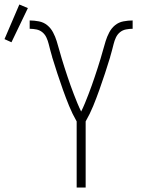

<svg xmlns="http://www.w3.org/2000/svg" viewBox="-111 -834 631 854"><path d="M230 0V-294Q211 -327 196.5 -362.5Q182 -398 169 -434.5Q156 -471 144 -507.5Q132 -544 121 -580V-581Q117 -595 113 -609.5Q109 -624 105.5 -638.5Q102 -653 95.5 -667Q89 -681 77.5 -690.5Q66 -700 51 -703Q36 -706 21 -706V-743Q41 -743 62 -739Q83 -735 99 -722Q115 -709 125 -690Q135 -671 141 -651.5Q147 -632 152.5 -612Q158 -592 164 -572Q170 -552 176.5 -532Q183 -512 189.5 -492.5Q196 -473 203 -453.5Q210 -434 217.5 -414.5Q225 -395 233 -375.5Q241 -356 250 -338Q259 -356 267 -375.5Q275 -395 282.5 -414.5Q290 -434 297 -453.5Q304 -473 310.5 -492.5Q317 -512 323.5 -532Q330 -552 336 -572Q342 -592 347.5 -612Q353 -632 359 -651.5Q365 -671 375 -690Q385 -709 401 -722Q417 -735 438 -739Q459 -743 479 -743V-706Q464 -706 449 -703Q434 -700 422.5 -690.5Q411 -681 404.5 -667Q398 -653 394.5 -638.5Q391 -624 387 -609.5Q383 -595 379 -581V-580Q368 -544 356 -507.5Q344 -471 331 -434.5Q318 -398 303.5 -362.5Q289 -327 270 -294V0ZM-60 -646 -91 -660 -25 -814 13 -798Z"/></svg>

Font: Iosevka Term Curly Extralight
Style: Regular
Weight: 200
Designer: Belleve Invis
Foundry: Belleve Invis
Version: Version 32.3.0